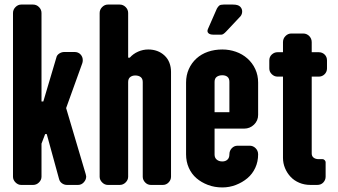

<svg xmlns="http://www.w3.org/2000/svg" viewBox="-20 -811 1482 842"><path d="M356 -47Q358 -40 358 -37Q358 -23 347.5 -11.5Q337 0 322 0H274Q262 0 252 -7Q242 -14 239 -26L185 -223H178L162 -181V-36Q162 -22 151 -11Q140 0 125 0H73Q59 0 48 -11Q37 -22 37 -36V-754Q37 -769 48 -780Q59 -791 73 -791H125Q140 -791 151 -780Q162 -769 162 -754V-366H170L227 -558Q229 -569 239.5 -576Q250 -583 262 -583H307Q323 -583 333 -572.5Q343 -562 343 -547Q343 -540 341 -534L270 -337Z M730 -36Q730 -22 719.5 -11Q709 0 694 0H642Q627 0 616.5 -11Q606 -22 606 -36V-451Q606 -466 597 -473Q588 -480 573 -480Q560 -480 551 -473Q542 -466 542 -451V-36Q542 -22 531 -11Q520 0 505 0H453Q439 0 428 -11Q417 -22 417 -36V-754Q417 -769 428 -780Q439 -791 453 -791H505Q520 -791 531 -780Q542 -769 542 -754V-558H549Q564 -575 585.5 -584.5Q607 -594 630 -594Q651 -594 669 -587.5Q687 -581 701.5 -567.5Q716 -554 723 -535.5Q730 -517 730 -496Z M986 -452Q986 -467 977.5 -474Q969 -481 955 -481Q940 -481 930.5 -474Q921 -467 921 -452V-319H986ZM1112 -134Q1112 -102 1099.5 -75Q1087 -48 1065 -29.5Q1043 -11 1014.5 0Q986 11 955 11Q921 11 892 0Q863 -11 841.5 -29.5Q820 -48 808 -75Q796 -102 796 -134V-449Q796 -481 808 -508Q820 -535 841.5 -554.5Q863 -574 892 -584Q921 -594 955 -594Q986 -594 1014.5 -584Q1043 -574 1065 -554.5Q1087 -535 1099.5 -508Q1112 -481 1112 -449V-307Q1112 -282 1094 -264.5Q1076 -247 1051 -247H921V-133Q921 -119 930.5 -111Q940 -103 955 -103Q969 -103 977.5 -111Q986 -119 986 -134Q986 -150 996.5 -161Q1007 -172 1022 -172H1075Q1090 -172 1101 -161Q1112 -150 1112 -134ZM931 -773Q936 -782 941.5 -786.5Q947 -791 961 -791H1001Q1024 -791 1033 -782Q1042 -773 1042 -761Q1042 -749 1035 -740L972 -673Q959 -659 951 -659H916Q900 -659 893.5 -666Q887 -673 892 -684Z M1414 -511Q1414 -496 1403.5 -485.5Q1393 -475 1378 -475H1347V-138Q1347 -126 1355.5 -119.5Q1364 -113 1378 -113H1395Q1400 -113 1404 -108.5Q1408 -104 1408 -100V-36Q1408 -22 1398 -11Q1388 0 1371 0H1342Q1315 0 1292.5 -9.5Q1270 -19 1254.5 -35.5Q1239 -52 1230 -73.5Q1221 -95 1221 -119V-475H1197Q1183 -475 1172 -485.5Q1161 -496 1161 -511V-546Q1161 -562 1172 -572Q1183 -582 1197 -582H1221V-626Q1221 -642 1232 -653Q1243 -664 1257 -664H1310Q1325 -664 1336 -653Q1347 -642 1347 -626V-582H1378Q1393 -582 1403.5 -572Q1414 -562 1414 -546Z"/></svg>

Font: H.H. Samuel
Style: Regular
Weight: 900
Width: 1
Designer: deFharo
Foundry: deFharo
Version: Version 1.009